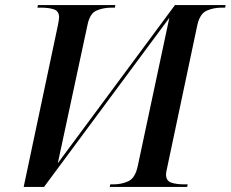

<svg xmlns="http://www.w3.org/2000/svg" viewBox="-20 -734 906 754"><path d="M207 -633Q209 -642 210.5 -651.5Q212 -661 212 -666Q212 -690 192.5 -697Q173 -704 140 -704H127L129 -714H433L431 -704H418Q385 -704 359 -692.5Q333 -681 324 -638L207 -93L667 -714H866L864 -704H851Q818 -704 791.5 -692Q765 -680 755 -636L637 -78Q632 -57 632 -50Q632 -24 652 -17Q672 -10 704 -10H717L715 0H411L413 -10H425Q458 -10 484.5 -22.5Q511 -35 521 -82L645 -664L153 0H73Z"/></svg>

Font: Noto Serif Display Medium
Style: Italic
Weight: 500
Italic angle: -12°
Designer: Monotype Design Team
Foundry: Monotype Imaging Inc.
Version: Version 2.009